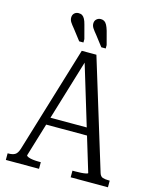

<svg xmlns="http://www.w3.org/2000/svg" viewBox="-132 -1001 881 1090"><g transform="rotate(15 308.5 -456.0)"><path d="M372 -857 393 -778V-758H367L321 -818Q305 -837 296.5 -850Q288 -863 288 -877Q288 -893 298.5 -902.5Q309 -912 324 -912Q336 -912 344.5 -906.5Q353 -901 359.5 -889Q366 -877 372 -857ZM241 -857 262 -778V-758H237L190 -819Q174 -838 166 -850.5Q158 -863 158 -877Q158 -893 168 -902.5Q178 -912 193 -912Q206 -912 214.5 -906.5Q223 -901 229.5 -889Q236 -877 241 -857ZM161 -297H436V-253H158ZM288 -683 302 -662 119 -57Q119 -52 130 -47.5Q141 -43 157.5 -41Q174 -39 191 -39H204V0H9V-39H13Q37 -39 51.5 -47Q66 -55 75 -83L265 -710H351L548 -67Q554 -48 568 -43.5Q582 -39 604 -39H609V0H390V-39H407Q423 -39 440 -40Q457 -41 468.5 -43.5Q480 -46 480 -49Z"/></g></svg>

Font: Roboto Serif 28pt Condensed Light
Style: Regular
Weight: 300
Width: 3
Designer: Greg Gazdowicz
Foundry: Commercial Type
Version: Version 1.008